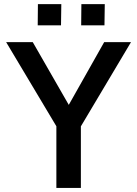

<svg xmlns="http://www.w3.org/2000/svg" viewBox="-20 -932 680 952"><path d="M629.5 -723 381 -305.5V0H259.5V-306L10.5 -723H142.5L321 -412L496.5 -723ZM382.5 -806.5 383.5 -911.5H499.5L498 -806.5ZM167 -806.5 168 -911.5H284L282.5 -806.5Z"/></svg>

Font: Public Sans SemiBold
Style: Regular
Weight: 600
Designer: The Public Sans Project Authors: Dan O. Williams and USWDS (Libre Franklin designed by Pablo Impallari and Rodrigo Fuenz
Version: Version 1.007